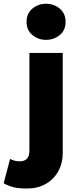

<svg xmlns="http://www.w3.org/2000/svg" viewBox="-95 -804 428 1048"><path d="M53 225Q11 225 -17.2 218.8Q-45.5 212.5 -75 196.5L-40 63.5Q-27.5 70 -15 73.2Q-2.5 76.5 12.5 76.5Q39.5 76.5 52.5 61.8Q65.5 47 65.5 17V-515H247.5V28Q247.5 86.5 223 130.8Q198.5 175 154.5 200Q110.5 225 53 225ZM156.5 -586.5Q113.5 -586.5 81.8 -612.8Q50 -639 50 -685Q50 -730.5 81.8 -757Q113.5 -783.5 156.5 -783.5Q199.5 -783.5 231.2 -757Q263 -730.5 263 -685Q263 -639 231.2 -612.8Q199.5 -586.5 156.5 -586.5Z"/></svg>

Font: Geologica Cursive ExtraBold
Style: Regular
Weight: 800
Designer: Sindre Bremnes, Frode Helland
Foundry: Monokrom Skriftforlag AS
Version: Version 1.010;gftools[0.9.28]